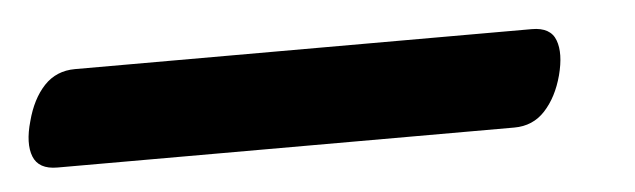

<svg xmlns="http://www.w3.org/2000/svg" viewBox="-69 38 609 184"><g transform="rotate(-5 236.0 130.0)"><path d="M-41 130Q-35.5 109 -23.8 96.5Q-12 84 6 84H445.5Q463.5 84 468.2 96.8Q473 109.5 467.5 130.5Q462 151 450.2 163.8Q438.5 176.5 420.5 176.5H-19Q-37 176.5 -42 163.8Q-47 151 -41 130Z"/></g></svg>

Font: Fraunces 9pt S050
Style: Bold Italic
Weight: 700
Italic angle: -16°
Version: Version 1.000; ttfautohint (v1.8.3)